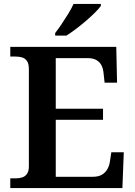

<svg xmlns="http://www.w3.org/2000/svg" viewBox="-20 -951 682 971"><path d="M32 0V-49H59Q78 -49 93 -54Q108 -59 117 -72.5Q126 -86 126 -109V-600Q126 -629 116.5 -642.5Q107 -656 92 -660.5Q77 -665 58 -665H32V-714H568L572 -533H509L504 -579Q502 -603 493.5 -620Q485 -637 468 -647Q451 -657 424 -657H262V-401H501V-345H262V-57H450Q478 -57 495.5 -67.5Q513 -78 523 -95.5Q533 -113 536 -135L543 -181H606L599 0ZM259 -784Q274 -803 291.5 -829Q309 -855 325.5 -882Q342 -909 352 -931H490V-921Q481 -908 461 -888Q441 -868 415.5 -846Q390 -824 364 -804.5Q338 -785 316 -771H259Z"/></svg>

Font: Noto Serif Khmer SemiBold
Style: Regular
Weight: 600
Version: Version 2.003